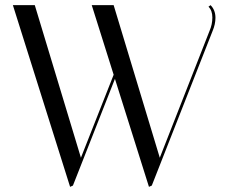

<svg xmlns="http://www.w3.org/2000/svg" viewBox="-20 -720 886 745"><path d="M797 -700Q816 -681 816 -651Q816 -626 805 -600L569 0L558 5L426 -414L263 0L252 5L30 -700H115L294 -108L421 -430L336 -700H421L600 -108L793 -600Q804 -625 804 -652Q804 -679 789 -694Z"/></svg>

Font: Italiana
Style: Regular
Weight: 400
Designer: Santiago Orozco
Foundry: Santiago Orozco
Version: Version 001.001